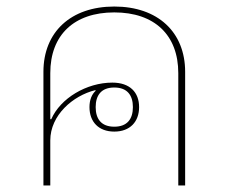

<svg xmlns="http://www.w3.org/2000/svg" viewBox="-20 -568 700 588"><path d="M113 0H134V-138C134 -215 203 -275 272 -292L273 -290C261 -279 254 -262 254 -240C254 -195 282 -165 330 -165C378 -165 406 -195 406 -240C406 -285 378 -315 324 -315C245 -315 165 -267 137 -203H134V-344C134 -461 207 -530 330 -530C453 -530 526 -461 526 -344V0H547V-348C547 -470 463 -548 330 -548C197 -548 113 -470 113 -348ZM330 -180C290 -180 273 -204 273 -240C273 -276 290 -300 330 -300C370 -300 387 -276 387 -240C387 -204 370 -180 330 -180Z"/></svg>

Font: IBM Plex Thai Looped Thin
Style: Regular
Weight: 100
Designer: Mike Abbink, Paul van der Laan, Pieter van Rosmalen, Ben Mitchell, Mark Frömberg
Foundry: Bold Monday
Version: Version 1.0